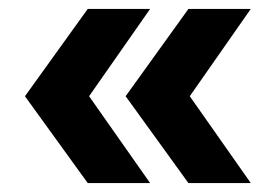

<svg xmlns="http://www.w3.org/2000/svg" viewBox="-20 -485 608 431"><path d="M36 -269 177 -465H317L180 -269L317 -74H177ZM262 -269 403 -465H543L406 -269L543 -74H403Z"/></svg>

Font: APTA Sans Regular
Style: Bold Italic
Weight: 700
Version: Version 7.200